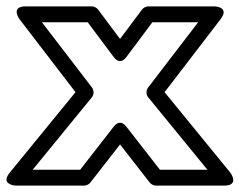

<svg xmlns="http://www.w3.org/2000/svg" viewBox="-50 -558 752 603"><path d="M601.3 -25H452.2L346.7 -160.4C344.6 -163.1 327.4 -186.2 307.3 -160.4L201.8 -25H52.7L238.4 -252.2C245.8 -261.3 245.3 -274.8 238.8 -283.2L81.7 -488H225.5L307 -379C308.4 -377.1 326.3 -351.3 347 -379L428.5 -488H572.3L415.2 -283.2C408 -273.8 408.9 -260.4 415.6 -252.2ZM654 25C703.7 25 673.4 -15.8 673.4 -15.8L466.9 -268.5L642.8 -497.8C672.9 -537 623 -538 623 -538H416C409.4 -538 400.8 -534.5 396 -528L327 -435.7L258 -528C254.1 -533.3 246.1 -538 238 -538H31C-18.4 -538 11.2 -497.8 11.2 -497.8L187.1 -268.5L-19.4 -15.8C-50.8 22.6 0 25 0 25H214C220.2 25 228.8 21.6 233.7 15.4L327 -104.3L420.3 15.4C424.1 20.3 432 25 440 25Z"/></svg>

Font: Hussar Techniczny
Style: Bold 
Weight: 700
Foundry: Cannot Into Space Fonts
Version: Version 0.77